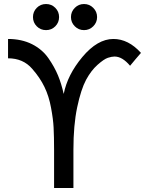

<svg xmlns="http://www.w3.org/2000/svg" viewBox="-20 -935 731 955"><path d="M352.1 -804.2Q333 -823.2 333 -850.1Q333 -877 352.1 -896Q371.1 -915 397.9 -915Q424.8 -915 443.8 -896Q462.9 -877 462.9 -850.1Q462.9 -823.2 443.8 -804.2Q424.8 -785.2 397.9 -785.2Q371.1 -785.2 352.1 -804.2ZM162.8 -804.2Q144 -823.2 144 -850.1Q144 -877 162.8 -896Q181.6 -915 209 -915Q236.3 -915 255.1 -896Q273.9 -877 273.9 -850.1Q273.9 -823.2 255.1 -804.2Q236.3 -785.2 209 -785.2Q181.6 -785.2 162.8 -804.2ZM20 -645V-741.2Q87.4 -741.2 139.2 -715.3Q190.4 -689.5 221.2 -645Q251 -602.1 268.6 -559.6Q284.7 -521 296.9 -467.8Q315.4 -562.5 389.6 -651.4Q464.8 -741.2 543.9 -741.2Q618.7 -741.2 681.2 -671.9Q676.3 -665.5 653.8 -640.1Q640.1 -624.5 627 -607.9Q588.4 -653.8 549.8 -653.8Q535.6 -653.8 516.6 -647.5Q497.1 -641.1 464.8 -612.3Q433.1 -584 408.2 -538.1Q382.8 -490.7 363.8 -400.9Q345.2 -312.5 345.2 -189.9V0H249V-189.9Q249 -254.4 246.6 -300.8Q244.6 -341.8 233.9 -398.9Q223.6 -456.1 201.2 -502.4Q179.2 -548.3 140.1 -592.8Q95.2 -645 20 -645Z"/></svg>

Font: Miedinger*
Style: Book
Weight: 400
Version: Version 001.000